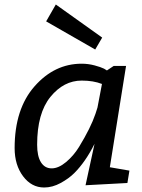

<svg xmlns="http://www.w3.org/2000/svg" viewBox="-20 -823 630 853"><path d="M468 -80 555 -65 546 -10 360 0 400 -184Q360 -104 310 -54Q286 -30 249.5 -10Q213 10 176 10Q120 10 82.5 -40Q45 -90 45 -165Q45 -339 133.5 -439.5Q222 -540 343 -540Q372 -540 400 -532.5Q428 -525 442 -518L455 -510L485 -530H540ZM413 -345 433 -450Q395 -465 343 -465Q263 -465 204 -392.5Q145 -320 145 -180Q145 -129 162 -102Q179 -75 209.5 -75Q240 -75 273.5 -103Q307 -131 331 -170Q383 -255 404 -317ZM403 -603 185 -728 228 -803 434 -656Z"/></svg>

Font: Bitter
Style: Italic
Weight: 400
Italic angle: -9°
Designer: Sol Matas
Foundry: Sol Matas
Version: Version 1.001